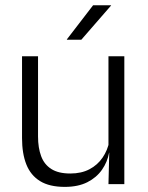

<svg xmlns="http://www.w3.org/2000/svg" viewBox="-20 -702 565 732"><path d="M64 -487.5H125V-181.5Q125 -138.5 136.8 -106.8Q148.5 -75 175.5 -57.8Q202.5 -40.5 248 -40.5Q290.5 -40.5 321.2 -56.8Q352 -73 371.2 -101.2Q390.5 -129.5 397 -164.5L409.5 -120H396Q389.5 -84.5 368.8 -54.8Q348 -25 312.8 -7.2Q277.5 10.5 227 10.5Q168.5 10.5 132.8 -11.5Q97 -33.5 80.5 -75Q64 -116.5 64 -175.5ZM393.5 -487.5H454V0H393.5L396.5 -120.5L393.5 -123.5ZM235 -552 335 -682H403.5V-681L290 -550.5H235Z"/></svg>

Font: Anek Devanagari Light
Style: Regular
Weight: 300
Designer: Kailash Malviya (Devanagari) & Yesha Goshar (Latin)
Foundry: Ek Type
Version: Version 1.003